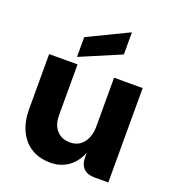

<svg xmlns="http://www.w3.org/2000/svg" viewBox="-148 -945 971 1067"><g transform="rotate(20 337.0 -411.0)"><path d="M442 -85V-558H611V0H527Q487 0 464.5 -22.5Q442 -45 442 -85ZM271 7Q203 7 155.5 -23Q108 -53 83 -107Q58 -161 58 -233V-558H226V-258Q226 -200 255.5 -168Q285 -136 334 -136Q368 -136 392 -153Q416 -170 429 -200Q442 -230 442 -268L465 -239Q462 -153 435.5 -99Q409 -45 366 -19Q323 7 271 7ZM449 -829V-698L209 -596V-713Z"/></g></svg>

Font: Parkinsans Light
Style: Bold
Weight: 700
Version: Version 1.000